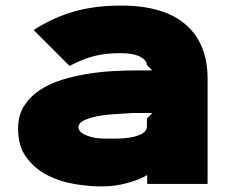

<svg xmlns="http://www.w3.org/2000/svg" viewBox="-20 -659 836 690"><path d="M726 -377V2H509V-30Q481 -13 436.5 -1Q392 11 345 11Q301 11 248.5 2.5Q196 -6 151 -29Q106 -52 75.5 -92.5Q45 -133 45 -197Q45 -244 66 -277.5Q87 -311 122 -334.5Q157 -358 202 -372Q247 -386 294 -393.5Q341 -401 387 -403.5Q433 -406 471 -406H527L508 -425Q508 -442 484 -455Q460 -468 410 -468Q362 -468 320.5 -458Q279 -448 230 -422L101 -551Q172 -597 247.5 -618Q323 -639 414 -639Q569 -639 647.5 -570.5Q726 -502 726 -377ZM528 -253H506Q486 -253 469.5 -253Q453 -253 427 -251Q404 -250 379.5 -248Q355 -246 333 -242Q309 -237 295 -232Q281 -227 273.5 -221.5Q266 -216 264 -210.5Q262 -205 262 -200Q262 -195 266.5 -188.5Q271 -182 282.5 -176Q294 -170 312.5 -165.5Q331 -161 359 -161Q375 -161 400 -161Q425 -161 449 -165Q473 -169 490.5 -178.5Q508 -188 508 -206V-233Z"/></svg>

Font: TypoPRO Sinkin Sans
Style: 900 X Black
Weight: 950
Designer: Keith Bates
Foundry: K-Type
Version: Sinkin Sans (version 1.0)  by Keith Bates   •   © 2014   www